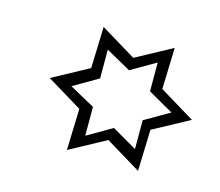

<svg xmlns="http://www.w3.org/2000/svg" viewBox="-55 -740 476 415"><g transform="rotate(15 183.5 -532.5)"><path d="M264.6 -435.5V-500L320.3 -532.2L263.7 -564.5V-628.9L208 -596.7L152.3 -627.9V-563.5L96.7 -531.2L153.3 -500V-435.5L209 -467.8ZM283.2 -391.6 204.1 -439.5 123 -395.5 126 -488.3 46.9 -536.1 127.9 -580.1 130.9 -672.9 210 -625 291 -668.9 288.1 -576.2 367.2 -528.3 286.1 -484.4Z"/></g></svg>

Font: Dehalvi Khush Khat
Style: Regular
Weight: 400
Version: Version 002.500